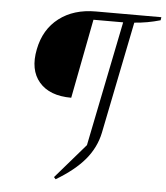

<svg xmlns="http://www.w3.org/2000/svg" viewBox="-54 -693 747 863"><g transform="rotate(5 319.5 -261.5)"><path d="M229 122 221 113 356 -43 470 -607H336L267 -249Q169 -249 122 -304Q75 -359 94 -453Q112 -544 178 -594.5Q244 -645 343 -645H639L637 -631Q578 -614 520 -610L418 -104Q404 -37 358.5 17.5Q313 72 229 122Z"/></g></svg>

Font: Piazzolla ExtraLight
Style: Italic
Weight: 200
Italic angle: -11.3°
Designer: Juan Pablo del Peral
Foundry: Huerta Tipografica
Version: Version 1.330